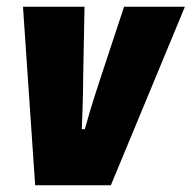

<svg xmlns="http://www.w3.org/2000/svg" viewBox="-20 -548 567 568"><path d="M84 0 48 -528H230L226 -316Q226 -298 225.5 -272.5Q225 -247 224 -220Q223 -193 222 -166H231Q238 -192 246 -218.5Q254 -245 262 -270Q270 -295 277 -316L347 -528H527L308 0Z"/></svg>

Font: Archivo Condensed Black
Style: Italic
Weight: 900
Width: 3
Italic angle: -10°
Designer: Hector Gatti
Foundry: Omnibus-Type
Version: Version 2.001